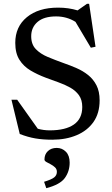

<svg xmlns="http://www.w3.org/2000/svg" viewBox="-20 -721 587 1006"><path d="M502 -195Q502 -128 470 -82.2Q438 -36.5 382 -12.8Q326 11 254 11Q204 11 165 4.2Q126 -2.5 83.5 -19L40 -198.5H70L178 -46.5Q208 -38 241 -38Q323 -38 367 -68.5Q411 -99 411 -160.5Q411 -197.5 393.8 -221.8Q376.5 -246 348 -262Q319.5 -278 285.8 -289.8Q252 -301.5 219.5 -314Q175.5 -330.5 139.5 -352Q103.5 -373.5 81.8 -407.8Q60 -442 60 -496.5Q60 -581 120.8 -631Q181.5 -681 284.5 -681Q339.5 -681 386.5 -666.5L435.5 -701H447L480.5 -476L456 -471L375.5 -606.5Q330 -635 274 -635Q210 -635 176.8 -606.2Q143.5 -577.5 143.5 -531Q143.5 -488.5 167.8 -463.5Q192 -438.5 231 -422.2Q270 -406 314.5 -390Q348 -378.5 381.2 -364Q414.5 -349.5 441.8 -327.8Q469 -306 485.5 -274Q502 -242 502 -195ZM211 231.5Q250.5 219.5 264.2 208.2Q278 197 278 179.5Q278 165 268.2 155.8Q258.5 146.5 245.8 140Q233 133.5 223 127.8Q213 122 213 115Q213 87.5 230.8 70.8Q248.5 54 277 54Q305.5 54 325.2 74Q345 94 345 131Q345 176.5 319.8 211.5Q294.5 246.5 222.5 265Z"/></svg>

Font: Newsreader Text Medium
Style: Regular
Weight: 500
Designer: Hugues Gentile
Foundry: Production Type
Version: Version 1.001